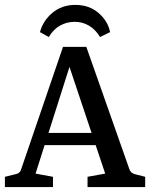

<svg xmlns="http://www.w3.org/2000/svg" viewBox="-21 -763 612 783"><path d="M145 -221H384L402 -171H130ZM507 -72Q512 -58 528 -53L571 -42V0H336V-42L408 -55L248 -533H276L124 -55L195 -42V0H-1V-42L44 -53Q61 -57 65 -72L236 -572H331ZM286 -743Q343 -743 381 -710Q419 -677 428 -632L387 -612Q369 -642 342.5 -658Q316 -674 283 -674Q252 -674 224.5 -659Q197 -644 178 -612L142 -632Q154 -678 192.5 -710.5Q231 -743 286 -743Z"/></svg>

Font: Yrsa Medium
Style: Regular
Weight: 500
Designer: Anna Giedrys (Yrsa+Rasa design), David Brezina (Yrsa art-direction, Rasa art-direction, design)
Foundry: Rosetta Type Foundry
Version: Version 2.004